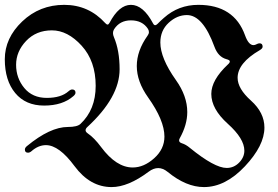

<svg xmlns="http://www.w3.org/2000/svg" viewBox="-63 -738 1128 780"><path d="M364.7 -644Q370.1 -638.2 374 -638.2Q377.9 -638.2 381.8 -645Q420.4 -718.3 468.8 -718.3Q518.6 -718.3 558.6 -643.1Q562.5 -635.7 567.1 -635.7Q571.8 -635.7 577.1 -641.1Q589.4 -653.8 603 -665.5Q662.1 -718.3 742.7 -718.3Q888.2 -718.3 932.6 -594.2Q946.8 -554.7 966.8 -554.7Q972.7 -554.7 979.2 -558.3Q985.8 -562 991.7 -562Q1003.9 -562 1003.9 -548.3Q1003.9 -541 992.2 -534.2Q902.3 -481.9 902.3 -421.9Q902.3 -377.9 956.8 -329.1Q1011.2 -280.3 1011.2 -219.7Q1011.2 -146.5 931.9 -62.3Q852.5 22 765.6 22Q693.4 22 618.2 -39.6Q599.1 -55.2 579.8 -55.2Q560.5 -55.2 541 -40.5Q457.5 22 390.6 22Q302.7 22 239.7 -63.2Q176.8 -148.4 123.5 -148.4Q92.8 -148.4 64.5 -123.5Q57.6 -117.7 50.8 -117.7Q38.1 -117.7 38.1 -130.4Q38.1 -137.7 46.4 -144.5Q140.6 -222.2 212.9 -222.2Q250.5 -222.2 263.7 -234.4Q325.7 -292.5 325.7 -389.2Q325.7 -489.7 268.8 -552.2Q211.9 -614.7 147.9 -614.7Q84 -614.7 43.2 -571.8Q2.4 -528.8 2.4 -474.9Q2.4 -420.9 35.6 -380.6Q68.8 -340.3 127 -340.3Q185.1 -340.3 215.3 -367.2Q223.6 -374.5 230 -374.5Q243.7 -374.5 243.7 -361.3Q243.7 -355 235.4 -347.7Q191.4 -309.1 116.2 -309.1Q41 -309.1 -1.2 -360.1Q-43.5 -411.1 -43.5 -497.3Q-43.5 -583.5 27.3 -650.9Q98.1 -718.3 197.8 -718.3Q297.4 -718.3 364.7 -644ZM293.9 -195.8Q319.8 -178.2 348.1 -140.1Q409.7 -57.6 476.1 -57.6Q521.5 -57.6 563.2 -95Q605 -132.3 605 -183.1Q605 -249 538.6 -342.3Q492.7 -406.7 492.7 -469.7Q492.7 -531.7 536.6 -593.3Q542 -600.6 542 -607.4Q542 -614.3 538.1 -620.6Q515.6 -655.3 468.8 -655.3Q423.8 -655.3 400.4 -619.1Q396 -611.8 396 -603.8Q396 -595.7 399.9 -586.9Q422.9 -532.7 422.9 -456.5Q422.9 -342.8 291.5 -221.7Q284.7 -215.3 284.7 -208.7Q284.7 -202.1 293.9 -195.8ZM588.4 -565.4Q588.4 -502 651.4 -413.1Q697.8 -348.1 697.8 -282.7Q697.8 -231 667 -175.8Q664.6 -171.4 664.6 -167.5Q664.6 -159.7 675.3 -156.2Q692.4 -150.9 708.5 -137.2Q808.6 -55.7 857.9 -55.7Q887.2 -55.7 908.4 -77.4Q929.7 -99.1 929.7 -126Q929.7 -174.8 862.5 -235.1Q795.4 -295.4 795.4 -356.4Q795.4 -413.1 863.3 -476.6Q870.6 -482.9 870.6 -488.5Q870.6 -494.1 856.9 -497.6Q823.2 -506.8 808.1 -548.3Q761.2 -676.8 696.3 -676.8Q656.2 -676.8 622.3 -645.5Q588.4 -614.3 588.4 -565.4Z"/></svg>

Font: UnifrakturMaguntia17
Style: Book
Weight: 400
Designer: j. 'mach' wust, Gerrit Ansmann, Georg Duffner, based on a font by Peter Wiegel, original typeface by Carl Albert Fahrenw
Version: Version 2017-03-19